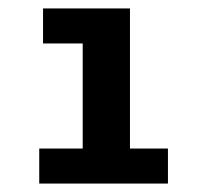

<svg xmlns="http://www.w3.org/2000/svg" viewBox="-20 -762 470 455"><path d="M288 -410V-742H82V-659H176V-410H73V-327H378V-410Z"/></svg>

Font: Montserrat Lite
Style: Bold
Weight: 700
Designer: Julieta Ulanovsky
Foundry: Julieta Ulanovsky
Version: Version 7.200;PS 007.200;hotconv 1.0.88;makeotf.lib2.5.64775